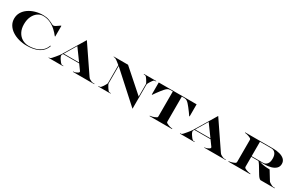

<svg xmlns="http://www.w3.org/2000/svg" viewBox="221 -2327 6101 3984"><g transform="rotate(30 3271.5 -335.0)"><path d="M995 -707H1005V-451.5H995Q948.5 -513.5 886.2 -569.8Q824 -626 746.2 -661.8Q668.5 -697.5 575.5 -697.5Q508.5 -697.5 449 -655.8Q389.5 -614 352.2 -536.2Q315 -458.5 315 -350Q315 -241.5 356.2 -165Q397.5 -88.5 466.8 -48Q536 -7.5 620 -7.5Q677 -7.5 736 -18Q795 -28.5 848.8 -53.8Q902.5 -79 945 -123.5Q987.5 -168 1011 -236H1026Q1001.5 -163.5 957 -115.8Q912.5 -68 853.5 -40.5Q794.5 -13 726 -1.5Q657.5 10 585 10Q484.5 10 393.5 -15Q302.5 -40 232 -86.8Q161.5 -133.5 120.8 -200.2Q80 -267 80 -350Q80 -433.5 119.8 -500.2Q159.5 -567 228.2 -614.5Q297 -662 385.2 -687.2Q473.5 -712.5 570 -712.5Q649.5 -712.5 711.5 -689.8Q773.5 -667 833.5 -633.5Q842.5 -628.5 862.5 -629.8Q882.5 -631 908.5 -648.5Z M1106 -10H1126Q1147 -10 1170.8 -38Q1194.5 -66 1222.5 -98Q1250.5 -130 1272.5 -159.8Q1294.5 -189.5 1302.5 -202L1611 -715L2042 -80Q2053 -63.5 2062.5 -55.5Q2072 -47.5 2086 -39.5Q2102 -30.5 2125 -20.2Q2148 -10 2172 -10H2201V0H1689V-10H1701Q1725 -10 1748 -20.2Q1771 -30.5 1787 -39.5Q1826.5 -62.5 1809.5 -86.5L1714 -217.5H1327.5L1316 -198.5Q1302 -175.5 1313 -148.5Q1324 -121.5 1342.5 -94Q1363 -63.5 1378.2 -44.5Q1393.5 -25.5 1406.5 -17Q1410.5 -14.5 1416.8 -12.2Q1423 -10 1434 -10H1456V0H1106ZM1336.5 -232.5H1703.5L1502 -509Z M2325.5 -11.5Q2343 -12.5 2355.5 -26.8Q2368 -41 2382 -61Q2387.5 -69 2397.2 -84.2Q2407 -99.5 2416.2 -115.8Q2425.5 -132 2430.5 -143Q2433 -148.5 2434.5 -154.2Q2436 -160 2436 -167.5V-592L2362 -650.5Q2348 -662 2324 -676Q2300 -690 2276 -690H2266V-700H2606L3128 -238.5V-532.5Q3128 -540 3126.5 -545.8Q3125 -551.5 3122.5 -557Q3117.5 -568 3108.2 -584.2Q3099 -600.5 3089.2 -615.8Q3079.5 -631 3074 -639Q3060 -659 3047.5 -673.2Q3035 -687.5 3017.5 -688.5L2988 -690V-700H3283V-690L3253.5 -688.5Q3236 -687.5 3223.5 -673.2Q3211 -659 3197 -639Q3191.5 -631 3181.8 -615.8Q3172 -600.5 3162.8 -584.2Q3153.5 -568 3148.5 -557Q3146 -551.5 3144.5 -545.8Q3143 -540 3143 -532.5V45L2451 -580.5V-167.5Q2451 -160 2452.5 -154.2Q2454 -148.5 2456.5 -143Q2461.5 -132 2470.8 -115.8Q2480 -99.5 2489.8 -84.2Q2499.5 -69 2505 -61Q2519 -41 2531.5 -26.8Q2544 -12.5 2561.5 -11.5L2591 -10V0H2296V-10Z M3526 -10Q3556.5 -13.5 3578 -18.2Q3599.5 -23 3624 -32.5Q3662 -47.5 3675 -57.2Q3688 -67 3688 -87.5V-685H3623Q3588.5 -685 3560.5 -665.5Q3532.5 -646 3509.2 -618Q3486 -590 3465 -565Q3432.5 -525.5 3403.5 -483.5Q3374.5 -441.5 3352 -410H3342V-700H4249V-410H4239Q4217 -441.5 4187.8 -483.5Q4158.5 -525.5 4126 -565Q4105 -590 4081.8 -618Q4058.5 -646 4030.5 -665.5Q4002.5 -685 3968 -685H3903V-87.5Q3903 -67 3916 -57.2Q3929 -47.5 3967 -32.5Q3991.5 -23 4013 -18.2Q4034.5 -13.5 4065 -10V0H3526Z M4253 -10H4273Q4294 -10 4317.8 -38Q4341.5 -66 4369.5 -98Q4397.5 -130 4419.5 -159.8Q4441.5 -189.5 4449.5 -202L4758 -715L5189 -80Q5200 -63.5 5209.5 -55.5Q5219 -47.5 5233 -39.5Q5249 -30.5 5272 -20.2Q5295 -10 5319 -10H5348V0H4836V-10H4848Q4872 -10 4895 -20.2Q4918 -30.5 4934 -39.5Q4973.5 -62.5 4956.5 -86.5L4861 -217.5H4474.5L4463 -198.5Q4449 -175.5 4460 -148.5Q4471 -121.5 4489.5 -94Q4510 -63.5 4525.2 -44.5Q4540.5 -25.5 4553.5 -17Q4557.5 -14.5 4563.8 -12.2Q4570 -10 4581 -10H4603V0H4253ZM4483.5 -232.5H4850.5L4649 -509Z M6050 -685H5776V-339H6050Q6107 -339 6143.5 -382.8Q6180 -426.5 6180 -512Q6180 -597.5 6143.5 -641.2Q6107 -685 6050 -685ZM5413 -10Q5443.5 -13.5 5465 -18.2Q5486.5 -23 5511 -32.5Q5548.5 -47 5561.8 -57Q5575 -67 5575 -87.5V-612.5Q5575 -633 5561.8 -643Q5548.5 -653 5511 -667.5Q5486.5 -677.5 5465 -682Q5443.5 -686.5 5413 -690V-700H6080Q6170.5 -700 6243 -680Q6315.5 -660 6357.8 -618.5Q6400 -577 6400 -512Q6400 -447 6357.8 -405.5Q6315.5 -364 6243 -344Q6170.5 -324 6080 -324H5987.5Q6046 -303 6110 -295.2Q6174 -287.5 6236.5 -287.5L6364 -80Q6372.5 -66 6385.8 -57Q6399 -48 6413 -39.5Q6429 -29.5 6451.2 -19.8Q6473.5 -10 6494 -10H6523V0H6183Q6162.5 -8.5 6144 -27.8Q6125.5 -47 6101.5 -86.5L6003 -250Q5990 -271 5976.2 -290.5Q5962.5 -310 5948.5 -324H5776V-87.5Q5776 -67 5789.2 -57Q5802.5 -47 5840 -32.5Q5864.5 -23 5886 -18.2Q5907.5 -13.5 5938 -10V0H5413Z"/></g></svg>

Font: Engraving CC
Style: Bold
Weight: 700
Designer: indestructible type*
Foundry: Cowboy Collective
Version: Version 1.000